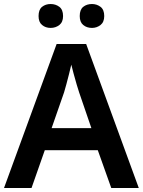

<svg xmlns="http://www.w3.org/2000/svg" viewBox="-20 -936 712 956"><path d="M0 0 262 -717H409L671 0H534L467 -188H203L137 0ZM237 -298H435L374 -476Q370 -488 362 -514.5Q354 -541 346.5 -569.5Q339 -598 335 -614Q330 -593 323.5 -566.5Q317 -540 310.5 -516.5Q304 -493 299 -476ZM172 -856Q172 -888 189.5 -902Q207 -916 232 -916Q257 -916 275.5 -902Q294 -888 294 -856Q294 -826 275.5 -811.5Q257 -797 232 -797Q207 -797 189.5 -811.5Q172 -826 172 -856ZM377 -856Q377 -888 394.5 -902Q412 -916 438 -916Q462 -916 480.5 -902Q499 -888 499 -856Q499 -826 480.5 -811.5Q462 -797 438 -797Q412 -797 394.5 -811.5Q377 -826 377 -856Z"/></svg>

Font: Noto Sans Symbols SemiBold
Style: Regular
Weight: 600
Version: Version 2.002